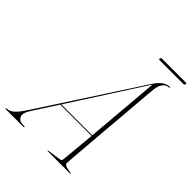

<svg xmlns="http://www.w3.org/2000/svg" viewBox="-267 -911 1034 1034"><g transform="rotate(45 250.0 -394.0)"><path d="M55.5 -83.5Q33.5 -48.5 42.5 -28.5Q51.5 -8.5 74 -7L91 -6Q96 -6 96 -3Q96 0 91 0H-42Q-47 0 -47 -3Q-47 -6 -42 -6Q-21.5 -6 -1.8 -23Q18 -40 46 -83L414.5 -650Q438 -685.5 458 -697.8Q478 -710 495 -710Q500.5 -710 499.5 -707Q499.5 -704 494.5 -704Q476.5 -704 462.2 -687.2Q448 -670.5 444.5 -639Q444 -637 441.2 -604.8Q438.5 -572.5 434.2 -520.2Q430 -468 424.8 -405.8Q419.5 -343.5 414.2 -280.5Q409 -217.5 404.5 -163.2Q400 -109 397.2 -72.8Q394.5 -36.5 394 -29Q393.5 -21 402.2 -15.2Q411 -9.5 446 -4Q449 -4 449 -2Q449 0 446 0H277Q274 0 274 -2Q274 -4 276 -4L350.5 -15Q360.5 -16.5 363.2 -19.5Q366 -22.5 367 -30Q368 -40 373 -95Q378 -150 385 -225H146.5ZM417.5 -646 150 -230H385.5Q391 -292.5 396.8 -360Q402.5 -427.5 407.8 -488.5Q413 -549.5 416.8 -593.5Q420.5 -637.5 421.5 -653Q421 -651.5 420 -649.8Q419 -648 417.5 -646ZM350 -780Q351.5 -787.5 359.5 -787.5H540.5Q548.5 -787.5 547 -780Q545 -772.5 537 -772.5H356Q348 -772.5 350 -780Z"/></g></svg>

Font: Fraunces 144pt Thin
Style: Italic
Weight: 100
Italic angle: -16°
Version: Version 1.000;[b76b70a41]